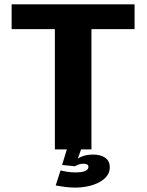

<svg xmlns="http://www.w3.org/2000/svg" viewBox="-20 -695 682 893"><path d="M235.2 0H405.3V-559.4H605.9V-675H34.1V-559.4H235.2ZM330 177.5Q359.6 177.5 388.4 171.5Q417.2 165.4 440.3 153.3Q463.4 141.3 477 123.9Q490.6 106.4 490.6 83.8Q490.6 53.7 469.5 38.8Q448.4 23.9 413.2 23.9Q386 23.9 364.4 31.6Q342.8 39.4 331.6 50.6L328.7 78.4Q335.3 73.6 346 70Q356.7 66.4 367 66.4Q379.3 66.4 385.3 69.8Q391.3 73.2 391.3 81.5Q391.3 93.2 376.3 100.1Q361.3 106.9 330.8 106.9Q310.7 106.9 292.7 104Q274.6 101 261.5 97.9L239.1 167.3Q261.4 171.8 285.1 174.7Q308.7 177.5 330 177.5ZM328.7 78.4 357.2 0H290.9L268.8 72.3Z"/></svg>

Font: Anybody Thin
Style: Regular
Weight: 100
Designer: Tyler Finck
Foundry: Etcetera Type Company
Version: Version 1.114;gftools[0.9.25]